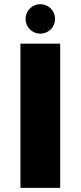

<svg xmlns="http://www.w3.org/2000/svg" viewBox="-20 -916 393 936"><path d="M273.4 0H79.6V-703.1H273.4ZM248.5 -823.7Q248.5 -809.1 242.9 -795.9Q237.3 -782.7 227.5 -772.9Q217.8 -763.2 204.6 -757.6Q191.4 -752 176.8 -752Q161.6 -752 148.4 -757.6Q135.3 -763.2 125.5 -772.9Q115.7 -782.7 110.1 -795.9Q104.5 -809.1 104.5 -823.7Q104.5 -838.4 110.1 -851.6Q115.7 -864.7 125.5 -874.5Q135.3 -884.3 148.4 -889.9Q161.6 -895.5 176.8 -895.5Q191.4 -895.5 204.6 -889.9Q217.8 -884.3 227.5 -874.5Q237.3 -864.7 242.9 -851.6Q248.5 -838.4 248.5 -823.7Z"/></svg>

Font: Aclonica
Style: Regular
Weight: 400
Designer: Astigmatic (AOETI)
Foundry: Astigmatic (AOETI)
Version: Version 1.000